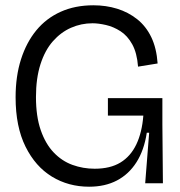

<svg xmlns="http://www.w3.org/2000/svg" viewBox="-20 -693 682 726"><path d="M317 13Q239 13 176.5 -25Q114 -63 76.5 -138.5Q39 -214 39 -325Q39 -405 59.5 -469Q80 -533 117.5 -578.5Q155 -624 209.5 -648.5Q264 -673 333 -673Q381 -673 423 -660Q465 -647 498.5 -620.5Q532 -594 552 -552.5Q572 -511 576 -453L502 -441Q498 -493 480 -525.5Q462 -558 435.5 -575Q409 -592 380.5 -598.5Q352 -605 330 -605Q287 -605 248.5 -588Q210 -571 180 -537Q150 -503 133 -450Q116 -397 116 -326Q116 -253 134 -201Q152 -149 183 -116.5Q214 -84 254 -69.5Q294 -55 338 -55Q397 -55 435.5 -78.5Q474 -102 495.5 -147Q517 -192 522 -256H388V-322H594V-222L596 0H529L544 -191H535Q525 -125 496 -79.5Q467 -34 422 -10.5Q377 13 317 13Z"/></svg>

Font: Bricolage Grotesque 48pt Condensed ExtraBold Light
Style: Regular
Weight: 300
Version: Version 1.000;gftools[0.9.30]